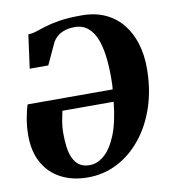

<svg xmlns="http://www.w3.org/2000/svg" viewBox="-84 -826 824 911"><g transform="rotate(-10 327.5 -371.0)"><path d="M83.5 -545 105.5 -707Q125 -707 145 -713.8Q165 -720.5 193 -729.2Q221 -738 263.5 -744.8Q306 -751.5 370 -751.5Q434 -751.5 483 -729Q532 -706.5 565 -665.8Q598 -625 614.8 -570.5Q631.5 -516 631.5 -452Q631.5 -351.5 603.8 -267Q576 -182.5 526 -120Q476 -57.5 410 -23.2Q344 11 267 11Q193.5 11 138.2 -17.8Q83 -46.5 52.2 -101.2Q21.5 -156 21.5 -234Q21.5 -277 29.2 -318.5Q37 -360 44.5 -380H454Q454.5 -383.5 454.8 -387.5Q455 -391.5 455.5 -396Q456 -400.5 456 -405Q458 -466 453 -520Q448 -574 433.8 -615Q419.5 -656 393.2 -679.2Q367 -702.5 327 -702.5Q300 -702.5 278.5 -695.2Q257 -688 242.5 -675.2Q228 -662.5 219.5 -645.5L173 -545ZM448.5 -321.5H201.5Q195.5 -294.5 191.2 -268.8Q187 -243 187 -217Q187 -179.5 191.2 -148.2Q195.5 -117 206.5 -93.8Q217.5 -70.5 236.5 -57.8Q255.5 -45 284.5 -45Q321.5 -45 355 -73.2Q388.5 -101.5 413.5 -162.5Q438.5 -223.5 448.5 -321.5Z"/></g></svg>

Font: Merriweather 48pt Black
Style: Italic
Weight: 900
Italic angle: -7.8°
Version: Version 2.101